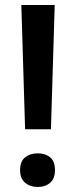

<svg xmlns="http://www.w3.org/2000/svg" viewBox="-20 -734 301 765"><path d="M183 -219H80L65 -714H198ZM60 -56Q60 -91 80 -107Q100 -123 130 -123Q161 -123 180 -107Q199 -91 199 -56Q199 -23 180 -6Q161 11 130 11Q100 11 80 -6Q60 -23 60 -56Z"/></svg>

Font: Noto Sans Thai Looped UI Condensed Medium
Style: Regular
Weight: 500
Width: 3
Designer: Cadson Demak Team
Foundry: Cadson Demak Co., Ltd.
Version: Version 1.000